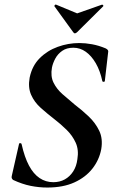

<svg xmlns="http://www.w3.org/2000/svg" viewBox="-20 -829 510 861"><path d="M192 12Q155 12 117.5 4.5Q80 -3 39 -22Q35 -25 33 -29.5Q31 -34 33 -41L65 -182Q65 -187 70.5 -187Q76 -187 77 -182Q90 -124 110 -86.5Q130 -49 157.5 -30.5Q185 -12 219 -12Q248 -12 270.5 -24.5Q293 -37 308 -60Q323 -83 327 -115Q334 -157 319.5 -189Q305 -221 278.5 -247Q252 -273 222 -296Q191 -320 162.5 -345.5Q134 -371 119.5 -404Q105 -437 113 -481Q124 -534 158 -568Q192 -602 239 -619Q286 -636 336 -636Q363 -636 393 -630.5Q423 -625 454 -612Q468 -605 465 -595L450 -465Q449 -462 444.5 -462Q440 -462 439 -465Q429 -512 409.5 -545.5Q390 -579 364.5 -597Q339 -615 309 -615Q279 -615 259 -601Q239 -587 228 -566.5Q217 -546 213 -526Q206 -487 220 -458.5Q234 -430 260 -407Q286 -384 315 -360Q348 -335 378 -306.5Q408 -278 425 -242.5Q442 -207 434 -160Q425 -112 394.5 -73Q364 -34 313.5 -11Q263 12 192 12ZM308 -685 224 -801Q223 -803 226 -806.5Q229 -810 232 -808L326 -769L437 -808Q439 -809 442 -806Q445 -803 443 -801L326 -685Q315 -674 308 -685Z"/></svg>

Font: Cormorant Garamond Light
Style: Italic
Weight: 300
Italic angle: -10°
Designer: Christian Thalmann (Catharsis Fonts)
Foundry: Catharsis Fonts
Version: Version 4.001